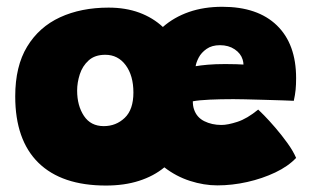

<svg xmlns="http://www.w3.org/2000/svg" viewBox="-20 -552 940 580"><path d="M300 8.5Q166.5 8.5 96.2 -60.2Q26 -129 26 -261Q26 -352 62 -411.2Q98 -470.5 161.5 -499.8Q225 -529 308 -529Q359.5 -529 400.8 -513.8Q442 -498.5 472 -470.5Q505.5 -500 550.8 -515.8Q596 -531.5 651.5 -531.5Q758.5 -531.5 816.5 -475.2Q874.5 -419 874.5 -316Q874.5 -296 873 -280.8Q871.5 -265.5 867.5 -247.5Q859.5 -248 833.8 -248.8Q808 -249.5 776.8 -250.5Q745.5 -251.5 719.5 -252Q693.5 -252.5 685 -252.5Q646.5 -252.5 613.8 -251Q581 -249.5 562.5 -246Q562.5 -232 566 -222Q574 -197.5 597 -186Q620 -174.5 649 -174.5Q668 -174.5 697.2 -184Q726.5 -193.5 760 -221Q763 -218.5 777.8 -203.5Q792.5 -188.5 811.5 -166.5Q830.5 -144.5 848 -120.2Q865.5 -96 874.5 -75Q850.5 -49.5 811.5 -31Q772.5 -12.5 726.8 -2.2Q681 8 636.5 8Q596 8 554 -5.5Q512 -19 476.5 -46.5Q444.5 -20 400.2 -5.8Q356 8.5 300 8.5ZM571 -352Q585 -354.5 607.5 -356.5Q630 -358.5 660.5 -358.5Q678 -358.5 693.5 -358Q709 -357.5 715.5 -357Q715.5 -363.5 713 -372Q707.5 -390.5 689 -403Q670.5 -415.5 644.5 -415.5Q620 -415.5 604 -404.2Q588 -393 580.2 -378Q572.5 -363 571 -352ZM293.5 -171Q330.5 -171 356.8 -196Q383 -221 383 -272.5Q383 -323.5 359.8 -355Q336.5 -386.5 298 -386.5Q266.5 -386.5 247.8 -369.5Q229 -352.5 221 -327.5Q213 -302.5 213 -278.5Q213 -233 233.5 -202Q254 -171 293.5 -171Z"/></svg>

Font: Grandstander Black
Style: Regular
Weight: 900
Designer: Tyler Finck
Foundry: Etcetera Type Co
Version: Version 1.200; ttfautohint (v1.8.3)